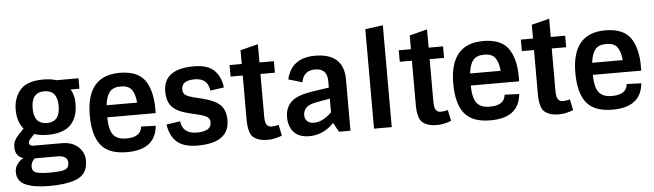

<svg xmlns="http://www.w3.org/2000/svg" viewBox="-56 -999 4923 1446"><g transform="rotate(-5 2406.0 -276.5)"><path d="M185 -183 157 -153Q140 -136 140 -120Q140 -96 173 -96H386Q465 -96 510.5 -53Q556 -10 556 48Q556 106 532 140Q508 174 463 190Q387 217 268.5 217Q150 217 86 188.5Q22 160 22 91Q22 58 41 31.5Q60 5 88 -9Q27 -28 27 -98Q27 -144 63 -183L109 -231Q62 -285 62 -377Q62 -458 106 -517Q156 -586 288 -586Q345 -586 387 -572H554V-493H488Q515 -444 515 -390.5Q515 -337 505 -303Q495 -269 471.5 -237Q448 -205 401 -186.5Q354 -168 290.5 -168Q227 -168 185 -183ZM288.5 -497Q190 -497 190 -377Q190 -257 288.5 -257Q387 -257 387 -377Q387 -497 288.5 -497ZM422 56Q422 0 344 0H173Q144 26 144 61.5Q144 97 176.5 107Q209 117 284 117Q359 117 390.5 105.5Q422 94 422 56Z M870 14Q732 14 673 -60.5Q614 -135 614 -286Q614 -586 866 -586Q1011 -586 1064 -496Q1110 -419 1110 -296V-260H744Q745 -166 775 -127.5Q805 -89 874 -89Q985 -89 992 -169L1102 -165Q1086 14 870 14ZM747 -351H978Q972 -418 947 -450.5Q922 -483 865 -483Q808 -483 781.5 -451.5Q755 -420 747 -351Z M1644 -160Q1644 11 1404 11Q1299 11 1248 -34.5Q1197 -80 1184 -167L1288 -183Q1299 -87 1407.5 -87Q1516 -87 1516 -155Q1516 -183 1494.5 -197Q1473 -211 1408 -226L1362 -237Q1273 -258 1234.5 -298.5Q1196 -339 1196 -416Q1196 -586 1428 -586Q1528 -586 1577.5 -540.5Q1627 -495 1639 -408L1535 -393Q1524 -488 1424.5 -488Q1325 -488 1325 -420Q1325 -392 1344.5 -377.5Q1364 -363 1424 -349L1476 -336Q1565 -314 1604.5 -274.5Q1644 -235 1644 -160Z M1696 -485V-572H1788V-676L1922 -710V-572H2031V-485H1922V-162Q1922 -119 1934.5 -101Q1947 -83 1971.5 -83Q1996 -83 2025 -91L2042 -8Q1983 14 1936.5 14Q1890 14 1862 3Q1834 -8 1820 -22.5Q1806 -37 1799 -62Q1788 -97 1788 -149V-485Z M2342 -586Q2560 -586 2560 -387V0H2473L2435 -70Q2355 14 2248 14Q2172 14 2132.5 -28.5Q2093 -71 2093 -142.5Q2093 -214 2138 -258Q2183 -302 2306 -320L2426 -338V-386Q2426 -483 2334 -483Q2247 -483 2231 -395L2127 -426Q2165 -586 2342 -586ZM2291 -84Q2359 -84 2426 -151V-254L2330 -237Q2265 -226 2244 -202Q2223 -178 2223 -148Q2223 -118 2241 -101Q2259 -84 2291 -84Z M2872 0H2738V-752L2872 -770Z M2975 -485V-572H3067V-676L3201 -710V-572H3310V-485H3201V-162Q3201 -119 3213.5 -101Q3226 -83 3250.5 -83Q3275 -83 3304 -91L3321 -8Q3262 14 3215.5 14Q3169 14 3141 3Q3113 -8 3099 -22.5Q3085 -37 3078 -62Q3067 -97 3067 -149V-485Z M3618 14Q3480 14 3421 -60.5Q3362 -135 3362 -286Q3362 -586 3614 -586Q3759 -586 3812 -496Q3858 -419 3858 -296V-260H3492Q3493 -166 3523 -127.5Q3553 -89 3622 -89Q3733 -89 3740 -169L3850 -165Q3834 14 3618 14ZM3495 -351H3726Q3720 -418 3695 -450.5Q3670 -483 3613 -483Q3556 -483 3529.5 -451.5Q3503 -420 3495 -351Z M3898 -485V-572H3990V-676L4124 -710V-572H4233V-485H4124V-162Q4124 -119 4136.5 -101Q4149 -83 4173.5 -83Q4198 -83 4227 -91L4244 -8Q4185 14 4138.5 14Q4092 14 4064 3Q4036 -8 4022 -22.5Q4008 -37 4001 -62Q3990 -97 3990 -149V-485Z M4541 14Q4403 14 4344 -60.5Q4285 -135 4285 -286Q4285 -586 4537 -586Q4682 -586 4735 -496Q4781 -419 4781 -296V-260H4415Q4416 -166 4446 -127.5Q4476 -89 4545 -89Q4656 -89 4663 -169L4773 -165Q4757 14 4541 14ZM4418 -351H4649Q4643 -418 4618 -450.5Q4593 -483 4536 -483Q4479 -483 4452.5 -451.5Q4426 -420 4418 -351Z"/></g></svg>

Font: Sintony
Style: Bold
Weight: 700
Designer: Eduardo Rodriguez Tunni
Foundry: Eduardo Rodriguez Tunni
Version: Version 1.001